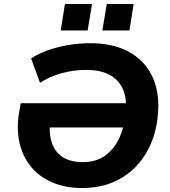

<svg xmlns="http://www.w3.org/2000/svg" viewBox="-20 -933 855 964"><path d="M391 11Q308 11 243 -17Q178 -45 136 -95.5Q94 -146 78 -216Q62 -286 76 -369L84 -415H669L651 -293H182L235 -353Q223 -278 237.5 -225.5Q252 -173 292 -146Q332 -119 396 -119Q464 -119 510.5 -153.5Q557 -188 582.5 -248.5Q608 -309 612 -385Q616 -448 594 -492Q572 -536 526.5 -559Q481 -582 414 -582Q371 -582 330 -574.5Q289 -567 251.5 -553Q214 -539 181 -517L136 -640Q174 -664 221.5 -681Q269 -698 323.5 -707Q378 -716 435 -716Q546 -716 624 -674.5Q702 -633 741 -556.5Q780 -480 774 -375Q770 -295 743 -225Q716 -155 667.5 -102Q619 -49 549.5 -19Q480 11 391 11ZM494 -780 516 -913H651L630 -780ZM285 -780 306 -913H442L420 -780Z"/></svg>

Font: Nunito Sans 10pt ExtraBold
Style: Italic
Weight: 800
Italic angle: -9°
Designer: Vernon Adams
Foundry: Vernon Adams
Version: Version 3.101;gftools[0.9.27]